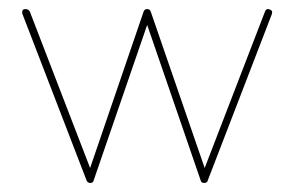

<svg xmlns="http://www.w3.org/2000/svg" viewBox="-20 -399 650 424"><path d="M30 -367Q29 -369 29 -372Q29 -379 36 -379Q43 -379 46 -373L179 -28L297 -373Q299 -379 305 -379Q311 -379 313 -373L432 -28L565 -373Q568 -381 574.5 -378.5Q581 -376 581 -373Q581 -370 580 -367L439 -1Q438 5 431 5Q424 5 423 -1L305 -344L187 -1Q186 5 179.5 5Q173 5 171 -1Z"/></svg>

Font: Flamenco Light
Style: Regular
Weight: 300
Designer: Luciano Vergara
Foundry: Luciano Vergara
Version: Version 1.003